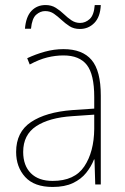

<svg xmlns="http://www.w3.org/2000/svg" viewBox="-20 -783 498 762"><path d="M232 -588Q307 -588 343.5 -545Q380 -502 380 -404V-51H358L355 -150H353Q342 -122 322 -97Q302 -72 269.5 -56.5Q237 -41 189 -41Q116 -41 80 -80.5Q44 -120 44 -180Q44 -259 103 -298.5Q162 -338 266 -346L354 -352V-398Q354 -488 324.5 -525.5Q295 -563 232 -563Q200 -563 167.5 -555Q135 -547 98 -527L88 -552Q122 -568 158.5 -578Q195 -588 232 -588ZM267 -322Q175 -316 123.5 -282Q72 -248 72 -180Q72 -126 102.5 -95.5Q133 -65 189 -65Q276 -65 314.5 -122.5Q353 -180 354 -271V-328ZM79 -669Q83 -717 105 -740Q127 -763 161 -763Q184 -763 201.5 -752Q219 -741 233.5 -727Q248 -713 263.5 -702.5Q279 -692 298 -692Q319 -692 336 -707.5Q353 -723 356 -763H380Q378 -716 354.5 -692Q331 -668 297 -668Q273 -668 256 -679Q239 -690 224 -704Q209 -718 194 -728.5Q179 -739 159 -739Q140 -739 123.5 -724.5Q107 -710 103 -669Z"/></svg>

Font: Noto Sans Tamil UI SemiCondensed Thin
Style: Regular
Weight: 100
Width: 4
Designer: Jelle Bosma - Monotype Design Team
Foundry: Monotype Imaging Inc.
Version: Version 2.004; ttfautohint (v1.8.4.7-5d5b)